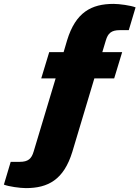

<svg xmlns="http://www.w3.org/2000/svg" viewBox="-24 -757 717 987"><path d="M109 210C223 210 304 167 348 23L461 -354H563L604 -489H502L520 -549C531 -586 548 -602 592 -602H638L673 -719C649 -729 589 -737 560 -737C446 -737 365 -694 321 -550L303 -489H229L188 -354H262L149 22C138 59 121 75 77 75H31L-4 192C20 202 80 210 109 210Z"/></svg>

Font: Archivo Black
Style: Italic
Weight: 900
Italic angle: -10°
Designer: Hector Gatti
Foundry: Omnibus-Type
Version: Version 2.001